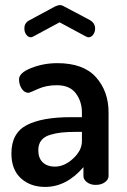

<svg xmlns="http://www.w3.org/2000/svg" viewBox="-20 -729 500 757"><path d="M215 -641 111 -585Q106 -582 102 -582Q91 -582 83.5 -592.5Q76 -603 76 -617Q76 -638 94 -648L198 -704Q210 -709 215 -709Q224 -709 232 -704L336 -649Q355 -637 355 -616Q355 -603 347.5 -592.5Q340 -582 329 -582Q327 -582 323 -583Q321 -585 319 -585ZM206 -480Q309 -480 358.5 -424.5Q408 -369 408 -286V-35Q408 -21 393.5 -10.5Q379 0 357 0Q337 0 323 -10.5Q309 -21 309 -35V-70Q242 8 158 8Q100 8 62.5 -26Q25 -60 25 -124Q25 -204 85 -235.5Q145 -267 259 -267H303V-285Q303 -329 279 -361Q255 -393 204 -393Q162 -393 129 -378Q96 -363 93 -363Q76 -363 65.5 -379.5Q55 -396 55 -416Q55 -442 103.5 -461Q152 -480 206 -480ZM303 -172V-209H278Q246 -209 222.5 -206.5Q199 -204 176.5 -197Q154 -190 142.5 -175Q131 -160 131 -137Q131 -105 149 -88.5Q167 -72 196 -72Q234 -72 268.5 -104Q303 -136 303 -172Z"/></svg>

Font: AkaAcidDosis
Style: SemiBold
Weight: 600
Designer: Edgar Tolentino, Pablo Impallari, Igino Marini, Cyberella
Foundry: Edgar Tolentino, Pablo Impallari, Igino Marini, Cyberella
Version: Version 1.007